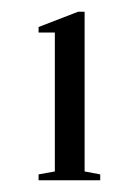

<svg xmlns="http://www.w3.org/2000/svg" viewBox="-20 -728 236 327"><path d="M45.7 -421V-431L73.4 -436V-672.6H45.7V-682L113 -708H124.1V-436L150.7 -431V-421Z"/></svg>

Font: Kalnia Thin
Style: Regular
Weight: 100
Version: Version 1.105